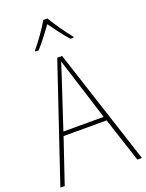

<svg xmlns="http://www.w3.org/2000/svg" viewBox="-173 -1032 849 1115"><g transform="rotate(-20 252.0 -474.5)"><path d="M265 -949H240C217 -907 166 -836 134 -799V-792H154C187 -828 226 -880 253 -918C281 -879 318 -828 351 -792H370V-799C342 -832 290 -906 265 -949ZM476 0H504L271 -715H241L0 0H27L120 -275H386ZM282 -601 377 -300H128L227 -600C236 -630 246 -657 255 -687C265 -653 274 -627 282 -601Z"/></g></svg>

Font: Noto Sans Arabic SemCond Thin
Style: Regular
Weight: 100
Width: 4
Designer: Monotype Design Team, Nadine Chahine, Nizar Qandah and Khaled Hosny
Foundry: Monotype Imaging Inc.
Version: Version 2.012